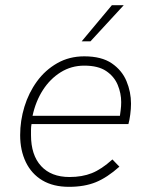

<svg xmlns="http://www.w3.org/2000/svg" viewBox="-20 -717 580 743"><path d="M247 6Q186 6 144 -19Q102 -44 80 -89.5Q58 -135 58 -194Q58 -250 74.5 -304Q91 -358 123 -402Q155 -446 201.5 -472.5Q248 -499 306 -499Q373 -499 412.5 -472Q452 -445 469.5 -403Q487 -361 487 -316Q487 -296 484 -273.5Q481 -251 477 -237H102Q100 -226 100 -215Q100 -204 100 -194Q100 -117 139 -74.5Q178 -32 249 -32Q298 -32 335.5 -47Q373 -62 415 -100L442 -72Q395 -30 351 -12Q307 6 247 6ZM443 -261Q445 -276 447 -291Q449 -306 449 -322Q449 -356 435.5 -388.5Q422 -421 391 -442Q360 -463 306 -463Q256 -463 215 -437.5Q174 -412 146 -368.5Q118 -325 106 -269H456ZM296 -557 413 -697H459L330 -557Z"/></svg>

Font: Hanken Grotesk ExtraLight
Style: Italic
Weight: 250
Italic angle: -8°
Designer: Alfredo Marco Pradil
Foundry: Hanken Design Co.
Version: Version 3.013